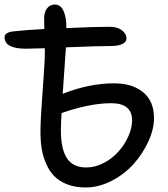

<svg xmlns="http://www.w3.org/2000/svg" viewBox="-22 -807 735 839"><path d="M352.1 12.2Q307.1 12.2 272.2 -1.2Q237.3 -14.6 215.6 -36.9Q193.8 -59.1 179.9 -90.8Q166 -122.6 160.4 -156.5Q154.8 -190.4 154.8 -230Q154.8 -284.7 164.3 -409.4Q173.8 -534.2 173.8 -571.8V-596.2Q114.3 -594.2 91.8 -594.2Q-2 -594.2 -2 -644Q-2 -666 37.1 -669.9Q92.3 -676.3 171.9 -680.2Q171.9 -689 171.4 -705.3Q170.9 -721.7 170.9 -729Q170.9 -753.9 183.6 -770.5Q196.3 -787.1 217.8 -787.1Q243.2 -787.1 255.6 -759.5Q268.1 -731.9 268.1 -684.1Q385.3 -689.9 458 -689.9Q491.7 -689.9 511.2 -674.3Q530.8 -658.7 530.8 -639.2Q530.8 -623 512.2 -614.5Q493.7 -606 465.8 -606Q407.7 -606 266.1 -600.1Q265.6 -589.8 252 -397Q367.7 -442.9 476.1 -442.9Q555.7 -442.9 603.3 -404.1Q650.9 -365.2 650.9 -291Q650.9 -242.2 626.2 -188.5Q601.6 -134.8 561.8 -90.3Q522 -45.9 465.8 -16.8Q409.7 12.2 352.1 12.2ZM244.1 -235.8Q244.1 -156.7 270.3 -116Q296.4 -75.2 355 -75.2Q394 -75.2 431.6 -95Q469.2 -114.7 495.8 -144.8Q522.5 -174.8 538.8 -211.2Q555.2 -247.6 555.2 -280.8Q555.2 -356 463.9 -356Q370.1 -356 247.1 -313Q244.1 -271.5 244.1 -235.8Z"/></svg>

Font: Shantell Sans Normal
Style: Regular
Weight: 400
Designer: Stephen Nixon, Anya Danilova, Shantell Martin
Foundry: Arrow Type
Version: Version 1.006;[559af2be0]